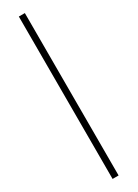

<svg xmlns="http://www.w3.org/2000/svg" viewBox="-263 -812 734 1024"><g transform="rotate(-30 103.5 -300.0)"><path d="M85 200H122V-800H85Z"/></g></svg>

Font: Absans
Style: Regular
Weight: 400
Designer: Valerio Monopoli
Version: Version 1.200;Glyphs 3.2 (3217)